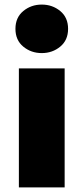

<svg xmlns="http://www.w3.org/2000/svg" viewBox="-20 -819 365 839"><path d="M62.5 0V-520H262.5V0ZM162.5 -587Q116 -587 81.8 -615.2Q47.5 -643.5 47.5 -693Q47.5 -742.5 81.8 -770.8Q116 -799 162.5 -799Q209 -799 243.2 -770.8Q277.5 -742.5 277.5 -693Q277.5 -643.5 243.2 -615.2Q209 -587 162.5 -587Z"/></svg>

Font: Geologica Cursive Black
Style: Regular
Weight: 900
Designer: Sindre Bremnes, Frode Helland
Foundry: Monokrom Skriftforlag AS
Version: Version 1.010;gftools[0.9.28]